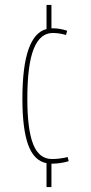

<svg xmlns="http://www.w3.org/2000/svg" viewBox="-20 -655 368 780"><path d="M190 10H189V105H169V8Q118 -2 94.5 -66.5Q71 -131 71 -254Q71 -512 169 -537V-635H189V-540Q191 -540 194 -540Q224 -540 253 -530L248 -513Q220 -521 194 -521Q143 -521 117 -456.5Q91 -392 91 -254Q91 -128 115 -68.5Q139 -9 191 -9Q223 -9 255 -17L259 0Q224 10 190 10Z"/></svg>

Font: Georama Condensed Thin
Style: Regular
Weight: 100
Width: 3
Designer: Jean-Baptiste Levee
Foundry: Production Type
Version: Version 1.000